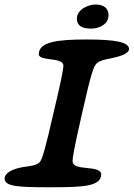

<svg xmlns="http://www.w3.org/2000/svg" viewBox="-36 -790 577 829"><path d="M357 -666.5C393.5 -666.5 432.5 -685.5 432.5 -724C432.5 -755 411.5 -770.5 377 -770.5C344.5 -770.5 296 -749 296 -709.5C296 -678.5 319 -666.5 357 -666.5ZM177.5 18.5C321 18.5 401 16 401 -38C401 -55 373.5 -62 343.5 -64C300 -68 277.5 -73.5 277.5 -94C277.5 -109 280 -133 319 -303.5C355.5 -464.5 366.5 -502 381 -516C392.5 -528 420.5 -534 445.5 -538.5C483 -547 521 -558 521 -578.5C521 -608.5 461 -619.5 339 -619.5C213 -619.5 131.5 -610 131.5 -555.5C132 -543 150.5 -538 175 -535C205.5 -531 237.5 -527 237.5 -507.5C237.5 -485.5 225 -429.5 196 -306.5C160 -148.5 147 -103.5 136 -90.5C124.5 -76.5 96 -73 63 -68.5C19 -61 -16 -44 -16 -19C-16 16 46 18.5 177.5 18.5Z"/></svg>

Font: Gluten
Style: Italic
Weight: 400
Italic angle: -13°
Designer: Tyler Finck
Foundry: Etcetera Type Company
Version: Version 0.920